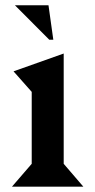

<svg xmlns="http://www.w3.org/2000/svg" viewBox="-20 -701 358 721"><path d="M180.2 -551.8H165L36.1 -681.2H162.1ZM30.8 -433.1 219.2 -500V-85.9L293 0H24.9L99.1 -85.9V-356Z"/></svg>

Font: Bluu Next
Style: Bold
Weight: 700
Designer: Jean-Baptiste Morizot, Igor Stepanchenko (Cyrillic)
Foundry: Igor Stepanchenko
Version: Version 1.005